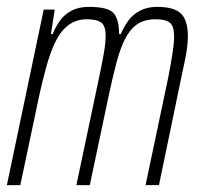

<svg xmlns="http://www.w3.org/2000/svg" viewBox="-21 -538 573 558"><path d="M-1 0 106 -510H138L127 -439H132Q140 -459 152.5 -477Q165 -495 186 -506.5Q207 -518 237 -518Q293 -518 309 -500Q325 -482 325 -439H330Q339 -460 352 -478Q365 -496 386 -507Q407 -518 436 -518Q485 -518 505 -498.5Q525 -479 525 -433Q525 -411 520.5 -384.5Q516 -358 508 -323L441 0H402L468 -313Q476 -355 480.5 -384Q485 -413 485 -432Q485 -462 472.5 -472Q460 -482 432 -482Q398 -482 377 -467Q356 -452 342 -424Q328 -396 317.5 -356Q307 -316 296 -265L240 0H201L267 -313Q276 -355 281 -384.5Q286 -414 286 -433Q286 -464 272.5 -473Q259 -482 232 -482Q199 -482 176 -463.5Q153 -445 138.5 -413.5Q124 -382 113.5 -343.5Q103 -305 94 -265L38 0Z"/></svg>

Font: Saira UltraCondensed ExtraLight
Style: Italic
Weight: 250
Width: 1
Italic angle: -12°
Designer: Hector Gatti with collaboration of the Omnibus-Type team
Foundry: Omnibus-Type
Version: Version 1.101